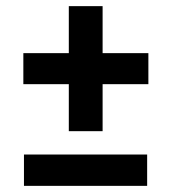

<svg xmlns="http://www.w3.org/2000/svg" viewBox="-20 -605 557 625"><path d="M459 0H58V-102H459ZM314 -178H204V-331H56V-432H204V-585H314V-432H463V-331H314Z"/></svg>

Font: Trujillo Medium
Style: Regular
Weight: 500
Designer: Fira Sans original fonts by bBox Type GmbH, Carrois Corporate GbR, & Edenspiekermann AG / Changes by Cristiano Sobral
Foundry: Fira Sans original fonts by bBox Type GmbH, Carrois Corporate GbR, & Edenspiekermann AG / Changes by Cristiano Sobral
Version: Version 4.301;October 17, 2021;FontCreator 14.0.0.2814 64-bi